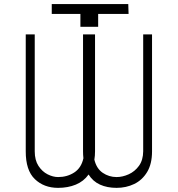

<svg xmlns="http://www.w3.org/2000/svg" viewBox="-20 -903 864 933"><path d="M675.8 -735.8H718.8V-167.6Q718.8 -106.5 695 -67.1Q671.2 -27.7 632.1 -8.9Q593 9.9 546.5 9.9Q500.7 9.9 465.9 -5.9Q431.1 -21.7 410.5 -55Q386.7 -21.7 348.4 -5.9Q310 9.9 262.4 9.9Q193.5 9.9 149.1 -32.8Q104.8 -75.6 105.1 -167.6V-735.8H148.8V-167.6Q148.8 -124.6 166.9 -96.9Q185 -69.2 211.3 -55.9Q237.6 -42.6 262.4 -42.6Q306.5 -42.6 340.7 -64.8Q375 -87 385.3 -133.9Q383.5 -149.9 383.5 -167.6V-735.8H441.8V-167.6Q441.8 -146.3 438.6 -127.1Q448.9 -83.8 479.2 -63.2Q509.6 -42.6 546.5 -42.6Q575.6 -42.6 605.5 -56.1Q635.3 -69.6 655.4 -97.3Q675.4 -125 675.8 -167.6ZM370.7 -835.2H231.5V-883.2H603.3L604.8 -835.2H457V-772.7H370.7Z"/></svg>

Font: Inter Extra Light BETA
Style: Regular
Weight: 200
Designer: Rasmus Andersson
Foundry: rsms
Version: Version 3.011;git-f93a4a705